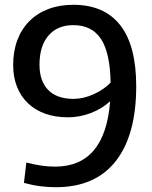

<svg xmlns="http://www.w3.org/2000/svg" viewBox="-20 -771 637 802"><path d="M286 -751Q416 -751 482.5 -665.5Q549 -580 549 -411Q549 -207 463.5 -98Q378 11 213 11Q182 11 149.5 7Q117 3 80 -7L90 -92Q126 -83 154 -79Q182 -75 210 -75Q419 -75 440 -348Q405 -316 358.5 -298.5Q312 -281 264 -281Q211 -281 169 -296Q127 -311 97 -339.5Q67 -368 51 -408.5Q35 -449 35 -500Q35 -557 52.5 -603.5Q70 -650 103 -683Q136 -716 182.5 -733.5Q229 -751 286 -751ZM287 -358Q328 -358 370.5 -377Q413 -396 442 -426Q440 -550 402 -608Q364 -666 286 -666Q220 -666 182.5 -622.5Q145 -579 145 -501Q145 -432 181.5 -395Q218 -358 287 -358Z"/></svg>

Font: Encode Sans Narrow
Style: Medium
Weight: 500
Designer: Pablo Impallari, Andres Torresi
Foundry: Pablo Impallari, Andres Torresi
Version: Version 1.000; ttfautohint (v1.00) -l 8 -r 50 -G 200 -x 14 -